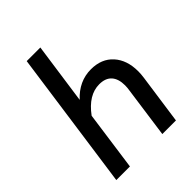

<svg xmlns="http://www.w3.org/2000/svg" viewBox="-199 -793 897 897"><g transform="rotate(-45 250.0 -344.5)"><path d="M471 -287Q471 -268 468 -247L433 0H343L378 -251Q381 -269 381 -284Q381 -327 360.5 -350Q340 -373 299 -373Q228 -373 170 -294L129 0H39L136 -689H226L183 -386Q242 -450 321 -450Q391 -450 431 -405.5Q471 -361 471 -287Z"/></g></svg>

Font: Fira Sans Extra Condensed
Style: Italic
Weight: 400
Width: 3
Italic angle: -8°
Designer: Carrois Corporate & Edenspiekermann AG
Foundry: Carrois Corporate GbR & Edenspiekermann AG
Version: Version 4.203